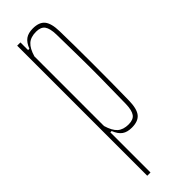

<svg xmlns="http://www.w3.org/2000/svg" viewBox="-270 -620 835 835"><g transform="rotate(-45 148.0 -202.5)"><path d="M60 200V-600H80V-553H88Q99 -581 116 -593Q133 -605 161 -605Q200 -605 217 -584Q234 -563 235 -514Q236 -474 236.5 -421Q237 -368 237 -310Q237 -252 236.5 -194Q236 -136 235 -86Q234 -37 217 -16Q200 5 161 5Q133 5 116 -7Q99 -19 88 -47H80V200ZM161 -15Q190 -15 202 -31.5Q214 -48 215 -86Q217 -178 217.5 -249Q218 -320 217 -383Q216 -446 215 -514Q214 -552 202 -568.5Q190 -585 161 -585Q128 -585 109.5 -568.5Q91 -552 80 -514V-86Q91 -48 109.5 -31.5Q128 -15 161 -15Z"/></g></svg>

Font: Big Shoulders Display Thin
Style: Regular
Weight: 100
Designer: Patric King
Foundry: XO Type Co
Version: Version 1.000; ttfautohint (v1.8.2)